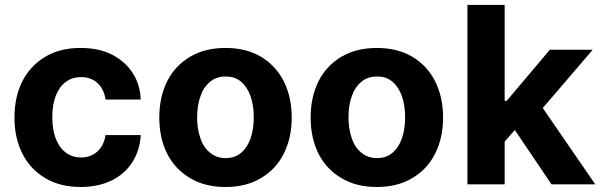

<svg xmlns="http://www.w3.org/2000/svg" viewBox="-20 -747 2435 778"><path d="M306.6 10.7Q223.6 10.7 163.1 -25.4Q102.5 -61.5 70.8 -124.5Q38.6 -188 38.6 -270.5Q38.6 -354.5 70.8 -418Q102.5 -480.5 163.6 -517.1Q223.1 -552.7 306.2 -552.7Q378.9 -552.7 431.2 -526.9Q484.4 -500.5 516.1 -453.6Q547.4 -407.2 550.3 -343.8H407.7Q401.9 -384.3 376 -409.7Q349.6 -434.6 308.6 -434.6Q274.4 -434.6 247.6 -416Q221.7 -397.5 206.5 -360.4Q191.9 -324.2 191.9 -272.9Q191.9 -220.7 206.5 -184.1Q221.2 -147 247.1 -128.4Q273.9 -108.9 308.6 -108.9Q335.4 -108.9 355.5 -119.6Q376.5 -130.9 390.1 -150.9Q403.3 -171.4 407.7 -199.7H550.3Q546.9 -138.2 516.6 -90.3Q486.3 -42.5 433.1 -16.1Q378.4 10.7 306.6 10.7Z M893.6 10.7Q810.5 10.7 751 -24.9Q689.5 -61 657.7 -123.5Q625.5 -187.5 625.5 -270.5Q625.5 -354.5 657.7 -418.5Q689 -480.5 751 -517.6Q811 -552.7 893.6 -552.7Q976.6 -552.7 1036.6 -517.6Q1097.7 -481 1129.4 -418.5Q1162.1 -354 1162.1 -270.5Q1162.1 -188 1129.4 -123.5Q1097.7 -60.5 1036.6 -24.9Q977.1 10.7 893.6 10.7ZM957.5 -128.4Q982.4 -149.4 995.6 -187Q1008.3 -225.1 1008.3 -271.5Q1008.3 -318.4 995.6 -356.4Q982.4 -393.6 957.5 -415.5Q933.1 -437 894.5 -437Q856 -437 831.1 -415.5Q804.2 -393.1 792 -356.4Q778.8 -319.3 778.8 -271.5Q778.8 -224.6 792 -187Q804.2 -149.9 831.1 -128.4Q856.4 -106.4 894.5 -106.4Q932.6 -106.4 957.5 -128.4Z M1506.8 10.7Q1423.8 10.7 1364.3 -24.9Q1302.7 -61 1271 -123.5Q1238.8 -187.5 1238.8 -270.5Q1238.8 -354.5 1271 -418.5Q1302.2 -480.5 1364.3 -517.6Q1424.3 -552.7 1506.8 -552.7Q1589.8 -552.7 1649.9 -517.6Q1710.9 -481 1742.7 -418.5Q1775.4 -354 1775.4 -270.5Q1775.4 -188 1742.7 -123.5Q1710.9 -60.5 1649.9 -24.9Q1590.3 10.7 1506.8 10.7ZM1570.8 -128.4Q1595.7 -149.4 1608.9 -187Q1621.6 -225.1 1621.6 -271.5Q1621.6 -318.4 1608.9 -356.4Q1595.7 -393.6 1570.8 -415.5Q1546.4 -437 1507.8 -437Q1469.2 -437 1444.3 -415.5Q1417.5 -393.1 1405.3 -356.4Q1392.1 -319.3 1392.1 -271.5Q1392.1 -224.6 1405.3 -187Q1417.5 -149.9 1444.3 -128.4Q1469.7 -106.4 1507.8 -106.4Q1545.9 -106.4 1570.8 -128.4Z M2110.8 -271.5 2010.7 -156.7 2011.2 -338.4H2033.2L2208 -545.4H2381.8L2147 -271.5ZM2024.9 0H1874V-727.1H2024.9ZM2392.1 0H2214.8L2054.2 -237.8L2155.3 -344.2Z"/></svg>

Font: My Font
Style: Bold
Weight: 500
Designer: Rasmus Andersson
Foundry: rsms
Version: Version 0.001